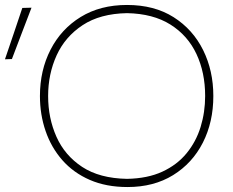

<svg xmlns="http://www.w3.org/2000/svg" viewBox="-71 -745 940 774"><path d="M443 9Q357 9 291 -19.8Q225 -48.5 180.2 -99.5Q135.5 -150.5 112.8 -216.8Q90 -283 90 -358Q90 -461.5 132.8 -544.8Q175.5 -628 254.2 -676.5Q333 -725 441 -725Q551 -725 628.8 -675.8Q706.5 -626.5 747.8 -543.2Q789 -460 789 -358Q789 -253 746.8 -170Q704.5 -87 626.8 -39Q549 9 443 9ZM441 -24Q524 -25.5 583.5 -53Q643 -80.5 681.2 -127.2Q719.5 -174 737.8 -233.5Q756 -293 756 -358Q756 -452.5 721 -527.2Q686 -602 616 -646Q546 -690 441 -692Q332.5 -690 262 -643.5Q191.5 -597 157.2 -521.8Q123 -446.5 123 -358Q123 -269 156.5 -193.8Q190 -118.5 260.2 -72.2Q330.5 -26 441 -24ZM-51 -506Q-33.5 -557 -15.8 -609.5Q2 -662 19 -713L56 -714Q36 -662 16.2 -610Q-3.5 -558 -23 -507Z"/></svg>

Font: Commissioner Loud Thin
Style: Regular
Weight: 100
Designer: Kostas Bartsokas
Foundry: Kostas Bartsokas
Version: Version 1.000; ttfautohint (v1.8.3)